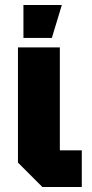

<svg xmlns="http://www.w3.org/2000/svg" viewBox="-20 -750 368 770"><path d="M52 -560H220V-147H308V0H150L52 -98ZM74 -598V-730H228L188 -598Z"/></svg>

Font: Tektur
Style: Bold
Weight: 700
Designer: Adam Jagosz
Foundry: Adam Jagosz
Version: Version 1.005;gftools[0.9.30]